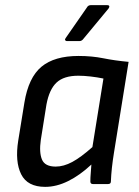

<svg xmlns="http://www.w3.org/2000/svg" viewBox="-20 -717 542 748"><path d="M156 11Q87 11 62.5 -38Q38 -87 51 -169L75 -317Q91 -415 141.5 -457Q192 -499 286 -499Q338 -499 382.5 -490Q427 -481 481 -476L424 -122Q419 -91 416 -63.5Q413 -36 412 -10Q412 0 401 0H342Q332 0 332 -10Q332 -25 333.5 -42Q335 -59 336 -76Q291 -34 245.5 -11.5Q200 11 156 11ZM197 -68Q228 -68 261.5 -86Q295 -104 340 -144L383 -411Q359 -416 333 -419Q307 -422 285 -422Q229 -422 200.5 -395.5Q172 -369 161 -310L139 -172Q132 -123 143.5 -95.5Q155 -68 197 -68ZM240 -557Q236 -557 234 -560.5Q232 -564 236 -569L318 -687Q323 -697 334 -697H398Q404 -697 405.5 -693.5Q407 -690 403 -684L306 -567Q299 -557 290 -557Z"/></svg>

Font: Sofia Sans Semi Condensed Medium
Style: Italic
Weight: 500
Italic angle: -9°
Version: Version 4.100